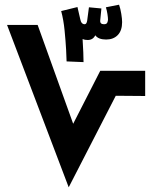

<svg xmlns="http://www.w3.org/2000/svg" viewBox="-20 -796 657 816"><path d="M272 0 10 -690H140L291 -270L406 -495H597V-388L472 -389ZM335 -532 263 -535Q263 -548 261 -584.5Q259 -621 254.5 -666.5Q250 -712 240 -749L309 -766V-767L321 -715Q325 -693 340 -693Q348 -693 350.5 -708.5Q353 -724 358 -765L411 -760L406 -710Q404 -693 422 -693Q433 -693 436 -700Q439 -707 439 -713Q439 -721 436.5 -737Q434 -753 430 -765L486 -776Q492 -759 495.5 -737Q499 -715 499 -702Q499 -666 480.5 -647Q462 -628 431 -628Q398 -628 385 -646Q375 -626 353 -626Q340 -626 331 -630Q333 -598 334 -573.5Q335 -549 335 -532Z"/></svg>

Font: Noto Sans Arabic Cond
Style: Bold
Weight: 700
Width: 3
Designer: Monotype Design Team, Nadine Chahine, Nizar Qandah and Khaled Hosny
Foundry: Monotype Imaging Inc.
Version: Version 2.012; ttfautohint (v1.8.4.7-5d5b)